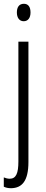

<svg xmlns="http://www.w3.org/2000/svg" viewBox="-27 -752 241 1013"><path d="M62 -686C62 -659 75 -640 98 -640C121 -640 134 -658 134 -686C134 -713 124 -732 99 -732C73 -732 62 -713 62 -686ZM32 241C89 240 123 203 123 103V-532H70V100C70 162 58 191 24 191C14 191 2 188 -7 184V233C3 238 15 241 32 241Z"/></svg>

Font: Noto Sans Arabic UI XCn Lt
Style: Regular
Weight: 300
Width: 2
Designer: Monotype Design Team, Nadine Chahine and Nizar Qandah
Foundry: Monotype Imaging Inc.
Version: Version 2.010